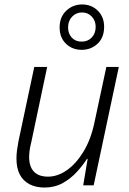

<svg xmlns="http://www.w3.org/2000/svg" viewBox="-20 -833 579 863"><path d="M180 10Q141 10 112.5 -5Q84 -20 69 -48.5Q54 -77 54 -120Q54 -139 56.5 -158Q59 -177 63 -198L134 -532H192L120 -191Q115 -172 113 -156Q111 -140 111 -127Q111 -84 132.5 -61.5Q154 -39 196 -39Q239 -39 280.5 -68Q322 -97 355 -151Q388 -205 404 -280L458 -532H514L401 0H354L374 -119H371Q354 -92 326.5 -61.5Q299 -31 262.5 -10.5Q226 10 180 10ZM347 -609Q305 -609 276.5 -636.5Q248 -664 248 -710Q248 -757 278 -785Q308 -813 349 -813Q391 -813 419.5 -785Q448 -757 448 -713Q448 -664 418.5 -636.5Q389 -609 347 -609ZM347 -646Q375 -646 392.5 -664.5Q410 -683 410 -712Q410 -740 392.5 -758.5Q375 -777 349 -777Q322 -777 304 -758Q286 -739 286 -710Q286 -682 302.5 -664Q319 -646 347 -646Z"/></svg>

Font: Noto Sans Display Light
Style: Italic
Weight: 300
Italic angle: -12°
Designer: Monotype Design Team
Foundry: Monotype Imaging Inc.
Version: Version 2.003